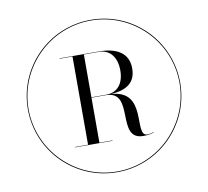

<svg xmlns="http://www.w3.org/2000/svg" viewBox="-83 -853 1037 956"><g transform="rotate(-10 435.0 -375.0)"><path d="M50 -375C50 -162 222 10 435 10C648 10 820 -162 820 -375C820 -588 648 -760 435 -760C222 -760 50 -588 50 -375ZM53.5 -375C53.5 -585 225 -756.5 435 -756.5C645 -756.5 816.5 -585 816.5 -375C816.5 -165 645 6.5 435 6.5C225 6.5 53.5 -165 53.5 -375ZM249 -150V-148H438V-150H372V-377.5H444C591.5 -377.5 454 -145 594 -145C620 -145 638.5 -149 648 -154.5L647 -156C638.5 -152 627 -149 614.5 -149C543 -149 655 -367 471.5 -378.5C552.5 -384 597 -415.5 597 -486.5C597 -564.5 537.5 -598 447 -598H249V-596H314.5V-150ZM447 -596C504.5 -596 537 -552 537 -486.5C537 -421.5 504.5 -379.5 447 -379.5H372V-596Z"/></g></svg>

Font: Bodoni* 48pt
Style: Regular
Weight: 400
Version: Version 2.3